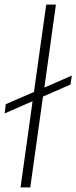

<svg xmlns="http://www.w3.org/2000/svg" viewBox="-32 -811 331 831"><path d="M273 -445 154 -393 99 0H57L109 -373L-12 -320L-7 -360L115 -413L168 -791H210L160 -432L279 -484Z"/></svg>

Font: Krub ExtraLight
Style: Italic
Weight: 275
Italic angle: -8°
Designer: Ekaluck Peanpanawate
Foundry: Cadson Demak Co.,Ltd.
Version: Version 1.000; ttfautohint (v1.6)